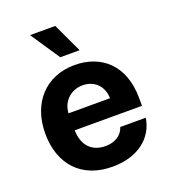

<svg xmlns="http://www.w3.org/2000/svg" viewBox="-142 -881 883 996"><g transform="rotate(-20 299.0 -383.0)"><path d="M308.9 10.7C449.9 10.7 540.1 -62.5 556.8 -169.4H415.8C402.7 -126.8 363.6 -102.3 311.4 -102.3C235.4 -102.3 189.6 -150.2 187.9 -234H559.3V-275.6C559.3 -460.9 447.1 -552.6 302.9 -552.6C142.4 -552.6 38.4 -438.6 38.4 -270.2C38.4 -97.3 141 10.7 308.9 10.7ZM138.8 -777.3 247.2 -615.8H354L278.4 -777.3ZM187.9 -327.8C190.7 -390.3 238.3 -439.6 305.4 -439.6C371.1 -439.6 416.5 -392.8 416.9 -327.8Z"/></g></svg>

Font: Margiela Sans
Style: Bold
Weight: 700
Designer: Stefan Endress, Andreas Faust
Version: Version 1.100;FEAKit 1.0